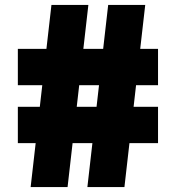

<svg xmlns="http://www.w3.org/2000/svg" viewBox="-20 -760 714 780"><path d="M335 0 419.5 -740H570L485.5 0ZM52.5 -178.5V-326H622V-178.5ZM104.5 0 189 -740H339L254.5 0ZM52.5 -414V-561.5H622V-414Z"/></svg>

Font: Encode Sans SC SemiExpanded ExtraBold
Style: Regular
Weight: 800
Width: 6
Designer: Multiple Designers
Foundry: Impallari Type
Version: Version 3.002